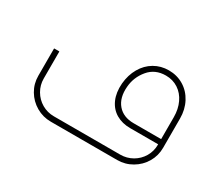

<svg xmlns="http://www.w3.org/2000/svg" viewBox="-88 -645 959 838"><g transform="rotate(30 391.5 -226.0)"><path d="M559.4 -451.9Q519.3 -451.9 486.7 -432.8Q454.1 -413.7 434.1 -379Q414.1 -344.4 410.1 -299.9Q406.5 -252.7 421.8 -218.5Q437.1 -184.4 467.4 -166.6Q497.8 -148.8 538.7 -148.8H679.4V-146.6Q679.4 -113.8 663.2 -86.3Q647 -58.9 619.2 -42.9Q591.3 -27 558.5 -27H224.4Q191.1 -27 163.4 -43.2Q135.8 -59.4 119.6 -87.2Q103.4 -115.1 103.4 -147.9V-284.2H76.9V-146.6Q76.9 -106.6 96.7 -73.1Q116.5 -39.6 150.4 -19.8Q184.4 0 224.4 0H558.5Q598.5 0 632.4 -19.8Q666.4 -39.6 686.2 -73.1Q705.9 -106.6 705.9 -146.6V-293.6Q705.9 -339 686.8 -375.2Q667.7 -411.4 634.2 -431.7Q600.7 -451.9 559.4 -451.9ZM540.9 -174.9Q488.3 -174.9 460 -208.2Q431.7 -241.5 436.6 -299Q440.6 -348.5 472.8 -387.1Q504.9 -425.8 559.4 -425.8Q594.4 -425.8 621.9 -407.8Q649.3 -389.8 664.3 -357.9Q679.4 -326 679.4 -285.5V-174.9Z"/></g></svg>

Font: Arad-VF Thin Dots1
Style: Regular
Weight: 100
Designer: Mohammad Darvishi
Version: Version 1.000;August 30, 2024;FontCreator 15.0.0.2992 64-bit